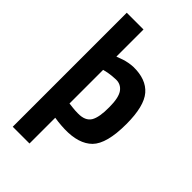

<svg xmlns="http://www.w3.org/2000/svg" viewBox="-271 -789 1086 1086"><g transform="rotate(45 272.0 -246.0)"><path d="M269 -104Q246 -104 222 -107Q198 -110 196 -110V-379Q198 -380 226 -386Q254 -391 286 -392Q325 -393 348 -361Q370 -329 370 -255Q371 -175 350 -139Q328 -103 269 -104ZM304 -512Q268 -510 234 -499Q199 -487 196 -485V-702H62V210H196V4Q198 4 224 8Q250 11 279 12Q394 15 450 -41Q506 -98 506 -255Q506 -398 456 -456Q406 -514 304 -512Z"/></g></svg>

Font: RazerF5
Style: Bold
Weight: 700
Foundry: Razer Inc.
Version: Version 1.000;PS 001.001;hotconv 1.0.56